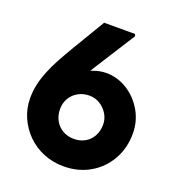

<svg xmlns="http://www.w3.org/2000/svg" viewBox="-130 -814 839 917"><g transform="rotate(20 289.5 -355.5)"><path d="M34 -253Q34 -290 42 -324.5Q50 -359 64.5 -394.5Q79 -430 99.5 -467.5Q120 -505 145 -547L243 -711H400L404 -701L268 -487Q242 -445 223 -408.5Q204 -372 189 -336Q174 -300 159 -260L127 -329Q137 -364 159 -393.5Q181 -423 210.5 -444.5Q240 -466 272 -477.5Q304 -489 335 -489Q394 -489 443.5 -457.5Q493 -426 523 -374Q553 -322 553 -260Q553 -186 519.5 -127Q486 -68 427.5 -34Q369 0 294 0Q240 0 192.5 -19.5Q145 -39 110 -73.5Q75 -108 54.5 -154Q34 -200 34 -253ZM405 -252Q405 -280 390.5 -304.5Q376 -329 351.5 -344.5Q327 -360 297 -360Q265 -360 239.5 -345.5Q214 -331 200 -306.5Q186 -282 186 -252Q186 -220 200 -194.5Q214 -169 239 -154.5Q264 -140 296 -140Q328 -140 352.5 -154Q377 -168 391 -193.5Q405 -219 405 -252Z"/></g></svg>

Font: Mach
Style: Bold
Weight: 700
Version: Version 1.002